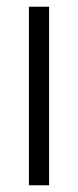

<svg xmlns="http://www.w3.org/2000/svg" viewBox="-20 -551 232 571"><path d="M66 0V-531H126V0Z"/></svg>

Font: Plus Jakarta Sans Light
Style: Regular
Weight: 300
Designer: Gumpita Rahayu
Foundry: Tokotype
Version: Version 2.006; ttfautohint (v1.8.4.7-5d5b)